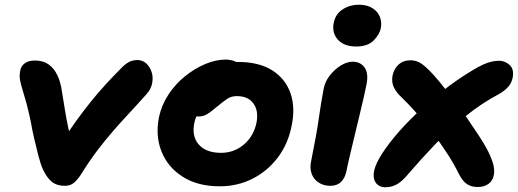

<svg xmlns="http://www.w3.org/2000/svg" viewBox="-20 -773 2182 809"><path d="M253 10Q220 10 199 -6.5Q178 -23 161 -59Q151 -81 142 -116Q133 -151 124 -189.5Q115 -228 110 -259Q100 -307 91 -339.5Q82 -372 75 -394.5Q68 -417 64.5 -435Q61 -453 65 -474Q68 -494 84 -506Q100 -518 127 -518Q162 -518 185 -501.5Q208 -485 222 -455.5Q236 -426 241 -387Q247 -352 253 -313.5Q259 -275 267 -237.5Q275 -200 284 -165L240 -173Q271 -222 301 -263.5Q331 -305 361.5 -343Q392 -381 424.5 -416.5Q457 -452 494 -489Q510 -505 525 -512.5Q540 -520 559 -520Q581 -520 596.5 -505.5Q612 -491 619 -469Q626 -447 621 -422Q619 -411 613.5 -399.5Q608 -388 598 -377Q557 -331 522 -293.5Q487 -256 454.5 -218.5Q422 -181 389 -137.5Q356 -94 320 -36Q303 -11 288.5 -0.5Q274 10 253 10Z M906 12Q814 12 751 -27.5Q688 -67 661 -133.5Q634 -200 650 -280Q661 -331 690 -375Q719 -419 760 -452Q801 -485 845.5 -503.5Q890 -522 931 -522Q948 -522 964.5 -516.5Q981 -511 990.5 -499.5Q1000 -488 996 -468Q988 -432 968 -405Q948 -378 901 -363Q877 -355 855.5 -339Q834 -323 819 -302Q804 -281 799 -256Q787 -199 817.5 -164Q848 -129 912 -129Q966 -129 1007.5 -164Q1049 -199 1061 -257Q1070 -307 1047.5 -337.5Q1025 -368 978 -368Q954 -368 936.5 -356Q919 -344 895 -324Q877 -309 865 -300Q853 -291 841.5 -286.5Q830 -282 814 -282Q796 -282 781 -300Q766 -318 774 -357Q780 -385 801.5 -413Q823 -441 853.5 -463Q884 -485 917.5 -498.5Q951 -512 982 -512Q1071 -512 1126.5 -477Q1182 -442 1203.5 -381.5Q1225 -321 1209 -244Q1194 -166 1150 -108.5Q1106 -51 1043 -19.5Q980 12 906 12Z M1372 10Q1344 10 1323 -3.5Q1302 -17 1293.5 -40Q1285 -63 1290 -89Q1303 -154 1311 -198.5Q1319 -243 1323.5 -276Q1328 -309 1333 -338.5Q1338 -368 1344 -400Q1350 -430 1370 -455.5Q1390 -481 1416 -497Q1442 -513 1466 -513Q1498 -513 1515.5 -489.5Q1533 -466 1525 -421Q1521 -401 1513 -364.5Q1505 -328 1494 -283.5Q1483 -239 1472.5 -194.5Q1462 -150 1453 -112.5Q1444 -75 1440 -53Q1434 -23 1417 -6.5Q1400 10 1372 10ZM1481 -577Q1430 -577 1404 -605.5Q1378 -634 1386 -676Q1393 -713 1423 -733Q1453 -753 1493 -753Q1528 -753 1550.5 -738Q1573 -723 1581 -701Q1589 -679 1585 -657Q1580 -628 1554.5 -602.5Q1529 -577 1481 -577Z M1603 16Q1581 16 1567 1.5Q1553 -13 1554.5 -40Q1556 -67 1578 -106Q1601 -146 1640 -193.5Q1679 -241 1731 -291Q1783 -341 1844.5 -389.5Q1906 -438 1973 -478Q1998 -493 2017 -501.5Q2036 -510 2052 -513.5Q2068 -517 2083 -517Q2108 -517 2127.5 -499Q2147 -481 2140 -445Q2135 -421 2119.5 -405Q2104 -389 2083 -377Q2011 -339 1944.5 -285.5Q1878 -232 1818 -169.5Q1758 -107 1702 -42Q1676 -10 1653.5 3Q1631 16 1603 16ZM1992 15Q1967 15 1948 3Q1929 -9 1912 -43Q1893 -82 1864.5 -126Q1836 -170 1803 -213.5Q1770 -257 1736 -295.5Q1702 -334 1672 -363Q1650 -383 1639.5 -405Q1629 -427 1634 -455Q1641 -485 1660.5 -502Q1680 -519 1709 -519Q1729 -519 1746 -510.5Q1763 -502 1787 -478Q1804 -462 1830 -430.5Q1856 -399 1886 -360.5Q1916 -322 1944.5 -280.5Q1973 -239 1997 -202.5Q2021 -166 2035 -139Q2056 -96 2060 -73.5Q2064 -51 2061 -37Q2057 -12 2038.5 1.5Q2020 15 1992 15Z"/></svg>

Font: Shantell Sans Light
Style: Bold Italic
Weight: 700
Italic angle: -11°
Version: Version 1.011;[c5ecc13dd]